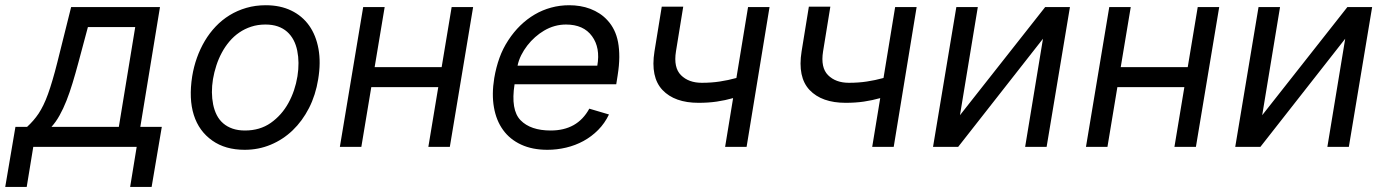

<svg xmlns="http://www.w3.org/2000/svg" viewBox="-73 -573 5404 749"><path d="M-12.8 -78.1H32.7Q45.1 -89.5 56.5 -102.5Q67.8 -115.4 77.8 -130.3Q87.4 -144.9 96.4 -163.4Q105.5 -181.8 114.2 -206Q122.9 -230.1 131.9 -260.7Q141 -291.2 150.6 -329.5L204.5 -545.5H551.1L474.4 -78.1H558.2L518.5 156.2H434.7L460.2 0H56.8L31.2 156.2H-52.6ZM127.8 -78.1H390.6L454.5 -467.3H269.9L233 -329.5Q221.6 -286.9 210.2 -249.5Q198.9 -212 186.3 -180.2Q173.7 -148.4 159.4 -122.9Q145.2 -97.3 127.8 -78.1Z M676.8 -275.6Q682.9 -312.9 695.3 -347.7Q707.7 -382.5 726 -413.4Q744.3 -444.2 768.6 -469.8Q793 -495.4 822.8 -513.7Q852.6 -532 888 -542.3Q923.3 -552.6 963.8 -552.6Q1020.2 -552.6 1063.2 -531.8Q1106.2 -511 1133 -473.2Q1159.8 -435.4 1169.4 -382.3Q1179 -329.2 1168.3 -264.2Q1158.4 -202.4 1132.5 -151.6Q1106.5 -100.9 1068.7 -64.6Q1030.9 -28.4 983.1 -8.5Q935.4 11.4 881.4 11.4Q806.1 11.4 755.3 -24.5Q703.1 -61.1 683.1 -124.3Q663 -187.5 676.8 -275.6ZM758.5 -165.5Q763.1 -142.8 772.7 -123.9Q782.3 -105.1 797.8 -91.8Q813.2 -78.5 834.3 -71.2Q855.5 -63.9 882.8 -63.9Q940.7 -63.9 983 -93.4Q1025.9 -123.6 1052 -171Q1078.1 -218.4 1087.4 -275.6Q1095.9 -329.5 1086.6 -375Q1082 -398.1 1072.1 -416.9Q1062.1 -435.7 1046.9 -449.2Q1031.6 -462.7 1010.7 -470Q989.7 -477.3 962.4 -477.3Q932.5 -477.3 907 -468.9Q881.4 -460.6 860.3 -446Q839.1 -431.5 822.1 -411.4Q805 -391.3 792.3 -367.5Q779.5 -343.8 771 -317.5Q762.4 -291.2 757.8 -264.2Q749.3 -211.6 758.5 -165.5Z M1343.8 -545.5H1427.6L1388.5 -311.1H1649.9L1688.9 -545.5H1772.7L1681.8 0H1598L1636.7 -233H1375.4L1336.6 0H1252.8Z M1855.1 -268.5Q1862.2 -310.4 1875.5 -347.3Q1888.8 -384.2 1910.2 -416.5Q1931.1 -448.5 1957 -473.7Q1983 -498.9 2013 -516.5Q2043 -534.1 2076.9 -543.3Q2110.8 -552.6 2147.7 -552.6Q2169 -552.6 2189.8 -549.2Q2210.6 -545.8 2229.8 -538.5Q2248.9 -531.2 2266.3 -519.9Q2283.7 -508.5 2297.9 -492.5Q2312.5 -476.6 2322.8 -455.6Q2333.1 -434.7 2338.1 -408.4Q2343 -382.1 2342.9 -350.1Q2342.7 -318.2 2336.6 -279.8L2331 -244.3H1934.3Q1918.7 -144.2 1957.7 -104Q1996.8 -63.9 2075.3 -63.9Q2127.1 -63.9 2164.8 -85Q2202.4 -106.2 2225.9 -149.1L2302.6 -126.4Q2286.2 -92 2260.5 -66.1Q2234.7 -40.1 2203.1 -22.9Q2171.5 -5.7 2135.5 2.8Q2099.4 11.4 2062.5 11.4Q2003.6 11.4 1959.9 -8.9Q1916.2 -29.1 1889.6 -65.9Q1862.9 -102.6 1853.9 -154.1Q1844.8 -205.6 1855.1 -268.5ZM1946 -316.8H2257.1Q2269.5 -386.7 2236.5 -431.8Q2203.5 -477.3 2134.9 -477.3Q2089.8 -477.3 2049.4 -453.5Q2031.2 -442.8 2014.6 -428.1Q1997.9 -413.4 1984 -395.4Q1970.2 -377.5 1960.2 -357.6Q1950.3 -337.7 1946 -316.8Z M2480.1 -372.2 2508.5 -546.9H2592.3L2563.9 -372.2Q2554 -309.3 2583.5 -279.8Q2613.3 -250 2664.8 -250Q2702.4 -250 2734.9 -255Q2767.4 -259.9 2799.7 -268.8L2845.2 -545.5H2929L2839.5 0H2755.7L2786.9 -190.3Q2755.7 -181.5 2723.2 -176.7Q2690.7 -171.9 2652 -171.9Q2558.9 -171.9 2511.4 -221.9Q2464.1 -272 2480.1 -372.2Z M3054 -372.2 3082.4 -546.9H3166.2L3137.8 -372.2Q3127.8 -309.3 3157.3 -279.8Q3187.1 -250 3238.6 -250Q3276.3 -250 3308.8 -255Q3341.3 -259.9 3373.6 -268.8L3419 -545.5H3502.8L3413.4 0H3329.5L3360.8 -190.3Q3329.5 -181.5 3297.1 -176.7Q3264.6 -171.9 3225.9 -171.9Q3132.8 -171.9 3085.2 -221.9Q3038 -272 3054 -372.2Z M3657.7 -545.5H3741.5L3671.9 -123.6L4004.3 -545.5H4100.9L4009.9 0H3926.1L3995.7 -421.9L3664.8 0H3566.8Z M4254.3 -545.5H4338.1L4299 -311.1H4560.4L4599.4 -545.5H4683.2L4592.3 0H4508.5L4547.2 -233H4285.9L4247.2 0H4163.4Z M4836.6 -545.5H4920.5L4850.9 -123.6L5183.2 -545.5H5279.8L5188.9 0H5105.1L5174.7 -421.9L4843.8 0H4745.7Z"/></svg>

Font: Inter P
Style: Italic
Weight: 400
Italic angle: -9.40001°
Designer: Rasmus Andersson
Foundry: rsms
Version: Version 3.018;git-588b23468